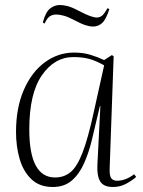

<svg xmlns="http://www.w3.org/2000/svg" viewBox="-20 -733 573 767"><path d="M418 -59Q417 -31 424.5 -21Q432 -11 447 -11Q482 -11 516 -37L524 -26Q505 -10 482 2Q459 14 431 14Q394 14 380.5 -8Q367 -30 369 -73L381 -309H379L347 -174Q335 -124 316 -81Q297 -38 267 -12Q237 14 191 14Q138 14 105.5 -17Q73 -48 58.5 -98Q44 -148 44 -206Q44 -302 75 -373.5Q106 -445 159 -484Q212 -523 276 -523Q312 -523 341.5 -514Q371 -505 396 -493L427 -513L434 -508ZM200 -24Q236 -24 262 -45.5Q288 -67 310 -124Q332 -181 355 -287L396 -472Q362 -491 335.5 -498Q309 -505 273 -505Q198 -505 147.5 -432.5Q97 -360 97 -216Q97 -24 200 -24ZM352 -627Q338 -627 321 -632.5Q304 -638 272 -655Q251 -666 234 -670.5Q217 -675 205 -675Q191 -675 180 -668.5Q169 -662 158 -639L151 -643Q162 -685 180 -699Q198 -713 219 -713Q233 -713 250.5 -708.5Q268 -704 294 -690Q325 -674 341 -668.5Q357 -663 367 -663Q377 -663 386.5 -669.5Q396 -676 409 -700L417 -697Q404 -656 388.5 -641.5Q373 -627 352 -627Z"/></svg>

Font: Literata 72pt ExtraLight
Style: Italic
Weight: 200
Italic angle: -2°
Designer: Latin by Veronika Burian and Jose Scaglione. Greek by Irene Vlachou. Cyrillic by Vera Evstafieva
Foundry: TypeTogether
Version: Version 3.002